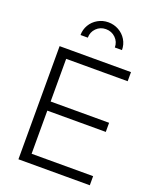

<svg xmlns="http://www.w3.org/2000/svg" viewBox="-176 -1088 965 1188"><g transform="rotate(20 306.5 -493.5)"><path d="M94 -745H564V-685H159V-404H544V-344H159V-60H564V0H94ZM328 -987Q365 -987 396.5 -969.5Q428 -952 446.5 -921.5Q465 -891 465 -854H418Q418 -891 392 -916.5Q366 -942 328 -942Q291 -942 265.5 -916.5Q240 -891 240 -854H192Q192 -890 210 -920.5Q228 -951 259.5 -969Q291 -987 328 -987Z"/></g></svg>

Font: Evergrow Sans
Style: Light
Weight: 300
Foundry: 10Web
Version: Version 1.000